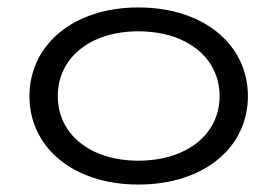

<svg xmlns="http://www.w3.org/2000/svg" viewBox="-20 -484 744 515"><path d="M351 11C528 11 645 -89 645 -226C645 -363 528 -464 351 -464C176 -464 59 -363 59 -226C59 -89 176 11 351 11ZM135 -226C135 -329 222 -400 351 -400C481 -400 569 -329 569 -226C569 -124 481 -53 351 -53C222 -53 135 -124 135 -226Z"/></svg>

Font: TPK Tissa Web Quiz
Style: Regular
Weight: 400
Designer: Jacques Le Bailly, Suppakit Chalermlarp | Katatrad Co.,Ltd.
Foundry: Jacques Le Bailly, Cadson Demak Co.,Ltd.
Version: Version 5.000;Glyphs 3.1.2 (3151)